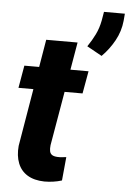

<svg xmlns="http://www.w3.org/2000/svg" viewBox="-57 -856 612 908"><g transform="rotate(5 249.5 -402.0)"><path d="M351.1 -528.3 332 -421.4H27.8L46.4 -528.3ZM138.7 -659.2H287.6L202.6 -164.6Q200.7 -147.5 202.9 -136.2Q205.1 -125 213.6 -118.9Q222.2 -112.8 240.2 -111.8Q251 -111.3 261.2 -112.5Q271.5 -113.8 281.7 -114.7L271 -2.9Q251 3.4 230.2 6.3Q209.5 9.3 188 9.3Q139.6 8.3 107.9 -11Q76.2 -30.3 62.3 -65.7Q48.3 -101.1 52.7 -148.4ZM498.5 -814.5 495.6 -780.3Q490.7 -730.5 466.1 -685.8Q441.4 -641.1 406.2 -606L335 -645.5Q355.5 -675.3 370.4 -705.8Q385.3 -736.3 392.1 -772L399.4 -814.5Z"/></g></svg>

Font: Roboto ExtraBold
Style: Italic
Weight: 800
Designer: Christian Robertson
Foundry: Google
Version: Version 3.009; 2024